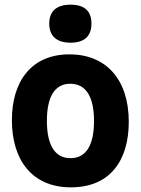

<svg xmlns="http://www.w3.org/2000/svg" viewBox="-20 -793 603 823"><path d="M282 -610C344 -610 372 -640 372 -692C372 -745 343 -773 282 -773C223 -773 191 -745 191 -692C191 -637 225 -610 282 -610ZM284 10C455 10 532 -109 532 -271C532 -453 434 -560 278 -560C114 -560 31 -444 31 -278C31 -110 115 10 284 10ZM282 -115C213 -115 181 -175 181 -275C181 -372 211 -434 281 -434C351 -434 383 -374 383 -275C383 -175 352 -115 282 -115Z"/></svg>

Font: Noto Sans Mono SemiCondensed ExtraBold
Style: Regular
Weight: 800
Width: 4
Designer: Monotype Design Team
Foundry: Monotype Imaging Inc.
Version: Version 2.014